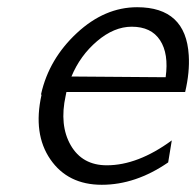

<svg xmlns="http://www.w3.org/2000/svg" viewBox="-20 -503 544 532"><path d="M95 -240 94 -241Q94 -242 94 -243Q116 -340 193 -411.5Q270 -483 360 -483Q495 -483 503 -350Q506 -303 493 -248H164Q164 -246 163 -243Q162 -240 162 -238Q144 -156 176 -100.5Q208 -45 276 -45Q362 -45 456 -114L446 -53Q356 9 262 9Q168 9 119.5 -61.5Q71 -132 95 -240ZM178 -291 439 -289Q448 -354 423.5 -391.5Q399 -429 345 -429Q296 -429 249 -389Q202 -349 178 -291Z"/></svg>

Font: Coval
Style: ExtraLight Italic
Weight: 200
Foundry: Context Ltd
Version: Version 001.000